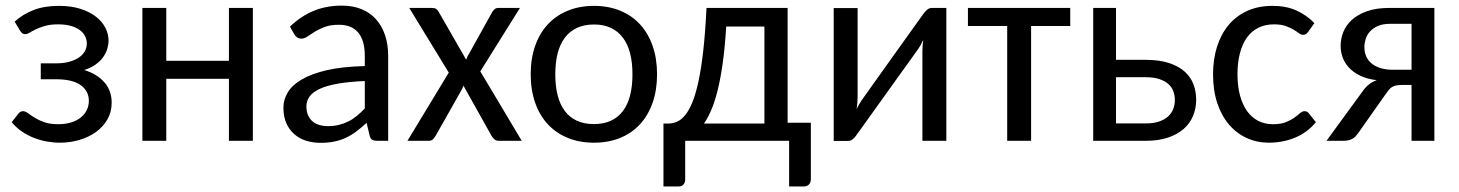

<svg xmlns="http://www.w3.org/2000/svg" viewBox="-20 -506 5243 690"><path d="M32.7 -428.2Q60.1 -453.6 98.9 -469.2Q137.7 -484.9 191.4 -484.9Q235.4 -484.9 268.6 -474.4Q301.8 -463.9 324.5 -446.3Q347.2 -428.7 358.6 -406.2Q370.1 -383.8 370.1 -359.9Q370.1 -345.7 365.5 -330.3Q360.8 -314.9 350.6 -300.5Q340.3 -286.1 323.7 -274.2Q307.1 -262.2 282.7 -254.4Q328.6 -240.2 355 -210.4Q381.3 -180.7 381.3 -136.7Q381.3 -103.5 366 -76.9Q350.6 -50.3 325 -31.7Q299.3 -13.2 265.6 -3.2Q231.9 6.8 194.8 6.8Q171.9 6.8 147.7 2.4Q123.5 -2 100.8 -11Q78.1 -20 57.9 -33.9Q37.6 -47.9 22 -66.9L46.4 -98.1Q53.2 -106.4 62.5 -106.4Q71.3 -106.4 80.8 -99.1Q90.3 -91.8 104.5 -83Q118.7 -74.2 138.9 -66.9Q159.2 -59.6 189 -59.6Q214.8 -59.6 235.4 -65.9Q255.9 -72.3 270 -83.5Q284.2 -94.7 291.7 -110.1Q299.3 -125.5 299.3 -143.6Q299.3 -178.7 270 -200Q240.7 -221.2 180.7 -221.2H126.5V-278.3H180.7Q207 -278.3 227.5 -283.7Q248 -289.1 262.5 -298.6Q276.9 -308.1 284.4 -321Q292 -334 292 -349.6Q292 -363.8 285.6 -376.2Q279.3 -388.7 266.4 -398.2Q253.4 -407.7 234.1 -413.1Q214.8 -418.5 189 -418.5Q161.1 -418.5 141.6 -412.8Q122.1 -407.2 108.6 -400.6Q95.2 -394 86.7 -388.7Q78.1 -383.3 71.8 -383.3Q65.4 -383.3 61.5 -385.5Q57.6 -387.7 52.2 -395.5Z M888.7 -477.5V0H802.7V-222.7H577.6V0H491.7V-477.5H577.6V-287.6H802.7V-477.5Z M998.5 0ZM1336.9 0Q1324.2 0 1317.4 -3.9Q1310.5 -7.8 1308.1 -20L1297.4 -64.5Q1278.8 -47.4 1261 -33.9Q1243.2 -20.5 1223.6 -11.2Q1204.1 -2 1181.6 2.7Q1159.2 7.3 1132.3 7.3Q1104.5 7.3 1080.3 -0.2Q1056.2 -7.8 1037.8 -23.7Q1019.5 -39.6 1009 -63.2Q998.5 -86.9 998.5 -119.1Q998.5 -147.5 1013.9 -173.6Q1029.3 -199.7 1064 -220.2Q1098.6 -240.7 1154.3 -253.7Q1210 -266.6 1291 -268.6V-305.2Q1291 -360.8 1267.3 -388.9Q1243.7 -417 1198.2 -417Q1168 -417 1147.2 -409.2Q1126.5 -401.4 1111.3 -392.1Q1096.2 -382.8 1085.2 -375Q1074.2 -367.2 1063 -367.2Q1054.2 -367.2 1047.9 -371.6Q1041.5 -376 1037.6 -382.8L1022 -410.2Q1061.5 -448.2 1107.2 -467Q1152.8 -485.8 1208.5 -485.8Q1248.5 -485.8 1279.8 -472.9Q1311 -460 1332 -436Q1353 -412.1 1364 -378.9Q1375 -345.7 1375 -305.2V0ZM1158.2 -52.7Q1179.7 -52.7 1197.8 -57.1Q1215.8 -61.5 1231.9 -69.6Q1248 -77.6 1262.5 -89.6Q1276.9 -101.6 1291 -116.2V-214.8Q1233.9 -212.4 1193.8 -205.3Q1153.8 -198.2 1128.7 -186.5Q1103.5 -174.8 1092.3 -158.9Q1081.1 -143.1 1081.1 -123.5Q1081.1 -105 1087.2 -91.6Q1093.3 -78.1 1103.5 -69.6Q1113.8 -61 1127.9 -56.9Q1142.1 -52.7 1158.2 -52.7Z M1444.3 0ZM1592.8 -245.1 1450.7 -477.5H1532.7Q1542.5 -477.5 1547.1 -474.1Q1551.8 -470.7 1555.7 -464.8L1655.3 -291.5Q1657.2 -296.9 1659.4 -302Q1661.6 -307.1 1665.5 -312.5L1749 -462.9Q1753.4 -469.7 1758.3 -473.6Q1763.2 -477.5 1770 -477.5H1848.6L1706.1 -249.5L1855 0H1772.5Q1762.7 0 1756.6 -5.6Q1750.5 -11.2 1746.6 -17.6L1645.5 -198.2Q1641.6 -187 1636.7 -179.2L1545.4 -17.6Q1541.5 -10.7 1535.9 -5.4Q1530.3 0 1521 0H1444.3Z M1887.2 0ZM2114.7 -484.9Q2167 -484.9 2209 -467.5Q2251 -450.2 2280.3 -418.2Q2309.6 -386.2 2325.4 -340.8Q2341.3 -295.4 2341.3 -239.3Q2341.3 -182.6 2325.4 -137.2Q2309.6 -91.8 2280.3 -59.8Q2251 -27.8 2209 -10.5Q2167 6.8 2114.7 6.8Q2062.5 6.8 2020.3 -10.5Q1978 -27.8 1948.5 -59.8Q1918.9 -91.8 1903.1 -137.2Q1887.2 -182.6 1887.2 -239.3Q1887.2 -295.4 1903.1 -340.8Q1918.9 -386.2 1948.5 -418.2Q1978 -450.2 2020.3 -467.5Q2062.5 -484.9 2114.7 -484.9ZM2114.7 -60.1Q2149.4 -60.1 2175.3 -72Q2201.2 -84 2218.5 -106.9Q2235.8 -129.9 2244.4 -163.1Q2252.9 -196.3 2252.9 -238.8Q2252.9 -281.2 2244.4 -314.5Q2235.8 -347.7 2218.5 -370.6Q2201.2 -393.6 2175.3 -405.8Q2149.4 -418 2114.7 -418Q2079.6 -418 2053.5 -405.8Q2027.3 -393.6 2010 -370.6Q1992.7 -347.7 1984.1 -314.5Q1975.6 -281.2 1975.6 -238.8Q1975.6 -196.3 1984.1 -163.1Q1992.7 -129.9 2010 -106.9Q2027.3 -84 2053.5 -72Q2079.6 -60.1 2114.7 -60.1Z M2810.5 -477.5V-64.9H2894V137.7Q2894 150.4 2887 157.2Q2879.9 164.1 2868.7 164.1H2815.9V0H2442.4V139.6Q2442.4 148.9 2436.8 156.5Q2431.2 164.1 2418.9 164.1H2364.3V-62H2383.3Q2398.9 -62.5 2413.6 -68.8Q2428.2 -75.2 2442.1 -92Q2456.1 -108.9 2468 -137.9Q2480 -167 2490 -212.9Q2500 -258.8 2507.3 -323.7Q2514.6 -388.7 2519 -477.5ZM2589.8 -410.6Q2585.4 -337.9 2577.6 -281.5Q2569.8 -225.1 2559.3 -182.6Q2548.8 -140.1 2536.1 -110.6Q2523.4 -81.1 2509.8 -62H2727.1V-410.6Z M2976.1 0.5V-477.1H3062V-154.8Q3062 -145.5 3061 -134.8Q3060.1 -124 3058.6 -113.3Q3062.5 -122.6 3067.1 -130.4Q3071.8 -138.2 3076.2 -145Q3076.7 -146 3086.7 -159.9Q3096.7 -173.8 3112.3 -195.8Q3127.9 -217.8 3147.9 -245.8Q3168 -273.9 3188.5 -302.7Q3236.8 -370.6 3298.3 -456.1Q3303.7 -463.9 3311.5 -470.7Q3319.3 -477.5 3329.1 -477.5H3380.9V0H3294.9V-322.3Q3294.9 -331.1 3295.7 -341.6Q3296.4 -352.1 3297.9 -362.8Q3293.9 -353.5 3289.6 -345.9Q3285.2 -338.4 3281.2 -332Q3280.3 -331.1 3270.5 -317.1Q3260.7 -303.2 3244.9 -281.2Q3229 -259.3 3209 -231.4Q3189 -203.6 3168.5 -174.8Q3120.1 -106.9 3058.6 -21.5Q3053.7 -13.7 3045.7 -6.6Q3037.6 0.5 3027.8 0.5Z M3458.5 -477.5H3826.2V-412.6H3685.5V0H3599.6V-412.6H3458.5Z M3990.7 -477.5V-291H4096.2Q4147.5 -291 4182.6 -279.1Q4217.8 -267.1 4239 -247.3Q4260.3 -227.5 4269.5 -201.7Q4278.8 -175.8 4278.8 -147.9Q4278.8 -115.7 4267.1 -88.4Q4255.4 -61 4232.4 -41.5Q4209.5 -22 4175.8 -11Q4142.1 0 4098.1 0H3908.7V-477.5ZM3990.7 -228.5V-62.5H4098.1Q4124.5 -62.5 4144 -68.8Q4163.6 -75.2 4176.5 -86.4Q4189.5 -97.7 4195.8 -113Q4202.1 -128.4 4202.1 -147Q4202.1 -163.6 4196.5 -178.5Q4190.9 -193.4 4178.5 -204.3Q4166 -215.3 4146 -221.9Q4126 -228.5 4096.7 -228.5Z M4339.4 0ZM4681.2 -391.6Q4677.2 -386.2 4673.6 -383.5Q4669.9 -380.9 4663.1 -380.9Q4655.8 -380.9 4647.9 -386.7Q4640.1 -392.6 4628.4 -399.7Q4616.7 -406.7 4599.9 -412.6Q4583 -418.5 4558.6 -418.5Q4526.4 -418.5 4501.7 -406Q4477.1 -393.6 4460.7 -370.4Q4444.3 -347.2 4435.8 -314Q4427.2 -280.8 4427.2 -239.3Q4427.2 -196.3 4436.3 -162.8Q4445.3 -129.4 4461.9 -106.4Q4478.5 -83.5 4502 -71.5Q4525.4 -59.6 4554.7 -59.6Q4583 -59.6 4601.1 -66.9Q4619.1 -74.2 4631.3 -83Q4643.6 -91.8 4651.6 -99.1Q4659.7 -106.4 4668.5 -106.4Q4678.2 -106.4 4684.1 -98.1L4709 -66.9Q4693.4 -47.9 4674.3 -33.9Q4655.3 -20 4633.3 -11Q4611.3 -2 4587.6 2.4Q4564 6.8 4539.6 6.8Q4497.6 6.8 4460.9 -9.8Q4424.3 -26.4 4397.2 -57.9Q4370.1 -89.4 4354.7 -135Q4339.4 -180.7 4339.4 -239.3Q4339.4 -292.5 4353.5 -337.6Q4367.7 -382.8 4394.8 -415.5Q4421.9 -448.2 4461.7 -466.6Q4501.5 -484.9 4553.2 -484.9Q4602.1 -484.9 4638.7 -468.5Q4675.3 -452.1 4703.6 -422.9Z M5134.8 0H5052.7V-200.7H5018.1Q5005.4 -200.7 4996.6 -198.7Q4987.8 -196.8 4981.7 -192.6Q4975.6 -188.5 4970.7 -182.6Q4965.8 -176.8 4960.9 -169.4L4861.8 -28.8Q4856.9 -22 4852.1 -16.6Q4847.2 -11.2 4840.8 -7.6Q4834.5 -3.9 4826.2 -2Q4817.9 0 4806.6 0H4747.1L4879.4 -181.2Q4898.9 -208 4927.7 -217.8Q4892.1 -222.2 4867.4 -234.4Q4842.8 -246.6 4827.4 -263.4Q4812 -280.3 4804.9 -300.3Q4797.9 -320.3 4797.9 -341.3Q4797.9 -366.2 4807.4 -390.6Q4816.9 -415 4837.9 -434.3Q4858.9 -453.6 4892.3 -465.6Q4925.8 -477.5 4973.1 -477.5H5134.8ZM4883.3 -336.9Q4883.3 -298.3 4910.6 -276.9Q4938 -255.4 4984.9 -255.4H5052.7V-420.4H4975.6Q4949.7 -420.4 4931.9 -412.6Q4914.1 -404.8 4903.3 -392.8Q4892.6 -380.9 4887.9 -366Q4883.3 -351.1 4883.3 -336.9Z"/></svg>

Font: Carlito
Style: Regular
Weight: 400
Designer: Lukasz Dziedzic
Foundry: tyPoland Lukasz Dziedzic
Version: Version 1.104